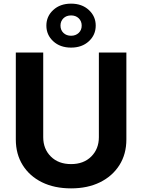

<svg xmlns="http://www.w3.org/2000/svg" viewBox="-20 -1013 772 1043"><path d="M366.2 10.3Q275.4 10.3 208 -22.9Q140.6 -56.2 103.3 -116Q65.9 -175.8 65.9 -255.4V-727.5H214.8V-267.6Q214.8 -204.1 256.1 -162.8Q297.4 -121.6 366.2 -121.6Q434.6 -121.6 475.8 -162.8Q517.1 -204.1 517.1 -267.6V-727.5H666.5V-255.4Q666.5 -175.8 628.7 -116Q590.8 -56.2 523.4 -22.9Q456.1 10.3 366.2 10.3ZM366.2 -754.4Q306.6 -754.4 269.3 -788.8Q231.9 -823.2 231.9 -874Q231.9 -924.3 269.3 -958.7Q306.6 -993.2 366.2 -993.2Q425.3 -993.2 462.6 -958.7Q500 -924.3 500 -874Q500 -823.2 462.6 -788.8Q425.3 -754.4 366.2 -754.4ZM366.2 -818.8Q391.1 -818.8 407.5 -834.2Q423.8 -849.6 423.8 -874Q423.8 -897.9 407.7 -913.6Q391.6 -929.2 366.2 -929.2Q340.3 -929.2 324.5 -913.6Q308.6 -897.9 308.6 -874Q308.6 -849.6 324.7 -834.2Q340.8 -818.8 366.2 -818.8Z"/></svg>

Font: Inter
Style: Bold
Weight: 700
Designer: Rasmus Andersson
Foundry: rsms
Version: Version 4.001;git-9221beed3